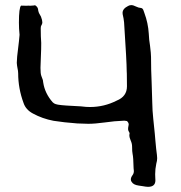

<svg xmlns="http://www.w3.org/2000/svg" viewBox="-20 -725 707 748"><path d="M556.6 2.9Q550.3 2.9 534.2 0Q524.4 -2 520.5 -2Q499.5 -4.9 492.7 -16.6Q489.7 -21 489.7 -25.9Q489.7 -33.7 496.6 -43Q501.5 -49.8 501.5 -58.6Q501.5 -61.5 501 -64Q500.5 -66.4 500.5 -68.8Q499.5 -113.3 496.6 -125Q494.6 -133.8 494.6 -153.8Q494.6 -165.5 489.3 -177.2Q483.9 -189 483.9 -199.2Q484.9 -201.7 484.9 -205.1Q484.9 -208 482.4 -211.4Q479 -216.8 479 -221.7Q479 -228.5 480.5 -234.4Q481.4 -237.3 481.4 -240.2Q481.4 -247.1 474.6 -253.4L471.7 -253.9Q467.8 -254.9 463.9 -254.9Q424.8 -253.4 388.7 -248Q349.6 -242.7 324.2 -242.7Q308.6 -242.7 281.2 -244.1Q228.5 -248 188.5 -254.4Q145 -262.7 108.4 -282.7Q80.6 -297.4 71.8 -323.7Q50.8 -380.4 50.8 -439.5Q50.8 -447.8 47.9 -460.9Q46.4 -467.8 45.4 -480Q45.4 -488.8 46.9 -505.4Q56.2 -582 56.2 -589.4Q53.7 -613.3 53.7 -636.7Q53.7 -694.8 62 -703.1Q65.9 -702.6 84 -702.6L91.3 -703.1Q94.7 -703.1 96.7 -702.6Q104.5 -702.6 111.3 -703.6L116.7 -704.6Q128.9 -697.3 128.9 -684.1Q130.4 -677.2 132.1 -673.8Q133.8 -670.4 139.6 -660.2Q145 -646 145 -637.7Q145 -631.8 141.1 -626Q138.7 -622.6 138.7 -614.7V-614.3Q138.7 -581.1 140.6 -557.6Q140.6 -533.2 139.4 -508.1Q138.2 -482.9 137.7 -460.9Q137.7 -438 140.9 -429.7Q144 -421.4 147 -413.1Q148.4 -407.2 148.4 -403.3Q154.8 -361.3 185.1 -326.7Q190.4 -321.3 197.3 -319.3Q209.5 -314.9 262.2 -312.5L297.4 -310.5L298.3 -310.1L299.3 -310.5L300.3 -310.1Q315.4 -308.1 330.6 -308.1Q385.7 -308.1 434.6 -333Q474.6 -349.1 474.6 -388.7Q474.1 -399.4 474.1 -437.5Q473.6 -442.9 473.6 -448.7Q473.6 -482.9 463.4 -637.7Q461.9 -653.3 458 -668.9L457.5 -674.8Q457.5 -690.9 479 -701.7Q484.9 -705.1 491.7 -705.1Q499 -705.1 510.7 -699.2Q519 -694.8 529.8 -693.8Q536.6 -692.9 539.6 -682.6L542.5 -674.3Q557.1 -635.3 559.6 -593.8Q560.5 -570.3 564.5 -546.9Q568.4 -515.6 568.4 -503.4Q568.4 -453.1 570.8 -402.8L573.2 -324.7Q573.7 -293.5 577.1 -262.2Q582 -210 583 -204.6L585.4 -176.8Q586.9 -157.2 588.4 -145.5Q592.3 -116.7 592.3 -108.9Q592.3 -98.6 588.9 -87.4Q584.5 -66.4 584.5 -46.4L585 -31.2L585.4 -22.5Q585.4 2.9 556.6 2.9Z"/></svg>

Font: Kurland
Style: Regular
Weight: 400
Designer: GGBot
Version: 0.22